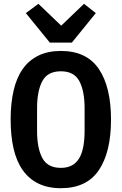

<svg xmlns="http://www.w3.org/2000/svg" viewBox="-20 -978 640 1010"><path d="M300 12Q232 12 182 -12.5Q132 -37 99.5 -83Q67 -129 51.5 -196Q36 -263 36 -349Q36 -434 51.5 -501.5Q67 -569 99.5 -615Q132 -661 182 -685.5Q232 -710 300 -710Q436 -710 500 -615Q564 -520 564 -349Q564 -178 500 -83Q436 12 300 12ZM300 -95Q335 -95 359 -108.5Q383 -122 397.5 -147Q412 -172 418.5 -208.5Q425 -245 425 -290V-409Q425 -499 397.5 -551Q370 -603 300 -603Q230 -603 202.5 -551Q175 -499 175 -409V-289Q175 -199 202.5 -147Q230 -95 300 -95ZM242 -754 116 -909 182 -958 302 -843 422 -958 484 -909 358 -754Z"/></svg>

Font: IBM Plex Mono SmBld
Style: Regular
Weight: 600
Monospace: yes
Designer: Mike Abbink, Paul van der Laan, Pieter van Rosmalen
Foundry: Bold Monday
Version: Version 2.3